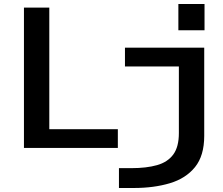

<svg xmlns="http://www.w3.org/2000/svg" viewBox="-20 -738 1115 958"><path d="M870 -718H1000.5V-587H870ZM99.5 0V-700H226V-93.5H568V0ZM573.5 200V101H635.5Q710.5 101 763.5 86Q816.5 71 844.5 33Q872.5 -5 872.5 -74V-406.5H603.5V-500H999V-60Q999 39 953 95.8Q907 152.5 827.5 176.2Q748 200 647.5 200Z"/></svg>

Font: Trispace SemiExpanded Medium
Style: Regular
Weight: 500
Width: 6
Designer: Tyler Finck
Foundry: Etcetera Type Company
Version: Version 1.210; ttfautohint (v1.8.3)